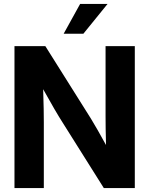

<svg xmlns="http://www.w3.org/2000/svg" viewBox="-20 -964 765 984"><path d="M54.2 0V-727.5H212.4L446.3 -355.5Q459 -335 480.5 -297.4Q502 -259.8 523.4 -220.7Q522 -263.2 521.5 -304Q521 -344.7 521 -367.7V-727.5H670.9V0H512.2L300.3 -336.9Q284.2 -361.8 258.1 -406.5Q231.9 -451.2 201.2 -506.8Q203.1 -449.7 203.9 -405.3Q204.6 -360.8 204.6 -337.4V0ZM306.2 -791 390.6 -943.8H531.2L407.2 -791Z"/></svg>

Font: Inter Display
Style: Bold
Weight: 700
Designer: Rasmus Andersson
Foundry: rsms
Version: Version 4.001;git-9221beed3